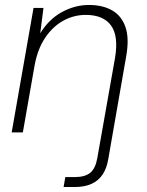

<svg xmlns="http://www.w3.org/2000/svg" viewBox="-20 -533 590 773"><path d="M27 0 115 -501H155L142 -399Q177 -456 229.5 -484.5Q282 -513 338 -513Q393 -513 431 -491.5Q469 -470 485 -424.5Q501 -379 488 -306L416 107Q410 144 393.5 169Q377 194 349 207Q321 220 280 220H236L243 180H280Q323 180 344 162Q365 144 372 102L443 -299Q458 -388 427 -430.5Q396 -473 325 -473Q277 -473 234.5 -449.5Q192 -426 161.5 -380.5Q131 -335 119 -268L72 0Z"/></svg>

Font: DM Sans 17pt ExtraLight
Style: Italic
Weight: 250
Italic angle: -10°
Version: Version 4.004;gftools[0.9.30]